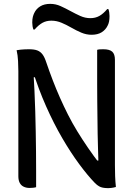

<svg xmlns="http://www.w3.org/2000/svg" viewBox="-20 -964 690 994"><path d="M167 5Q161 7 152 8Q143 9 133 9Q116 9 102.5 2.5Q89 -4 82 -17.5Q75 -31 75 -52Q75 -120 75 -188Q75 -256 75 -324Q75 -392 75 -460Q75 -528 75 -596Q75 -618 73.5 -648Q72 -678 66 -704Q77 -706 87.5 -707Q98 -708 108.5 -708.5Q119 -709 130 -709Q157 -709 173 -703Q189 -697 200 -682.5Q211 -668 220 -640Q236 -593 253.5 -547.5Q271 -502 290.5 -458Q310 -414 332 -370.5Q354 -327 380 -284.5Q406 -242 435.5 -199Q465 -156 499 -112L461 -133H512L490 -109Q489 -150 487.5 -191Q486 -232 485.5 -272.5Q485 -313 484.5 -354.5Q484 -396 483.5 -439.5Q483 -483 483 -530Q483 -575 483 -618.5Q483 -662 483 -706Q489 -708 496.5 -708.5Q504 -709 515 -709Q547 -709 561 -696.5Q575 -684 575 -654Q575 -587 575 -519Q575 -451 575 -383Q575 -315 575 -246.5Q575 -178 575 -109Q575 -81 576 -52.5Q577 -24 580 4Q574 6 568 7Q562 8 555.5 9Q549 10 541 10Q516 10 501.5 4.5Q487 -1 471 -17Q434 -55 390 -114.5Q346 -174 302 -249.5Q258 -325 218.5 -414Q179 -503 149 -600L181 -564H136L153 -595Q156 -545 158.5 -493Q161 -441 162.5 -388Q164 -335 165 -282.5Q166 -230 166.5 -179Q167 -128 167 -80Q167 -58 167 -37Q167 -16 167 5ZM448 -870Q474 -870 494.5 -881.5Q515 -893 535 -917H541Q544 -910 545.5 -900Q547 -890 547 -881Q547 -864 544.5 -852Q542 -840 537 -831Q527 -810 506.5 -797Q486 -784 454 -784Q427 -784 401 -795Q375 -806 350 -820.5Q325 -835 299 -846Q273 -857 246 -857Q220 -857 200 -846Q180 -835 159 -811H153Q150 -819 148.5 -828.5Q147 -838 147 -847Q147 -865 150 -876.5Q153 -888 157 -896Q167 -918 188 -931Q209 -944 240 -944Q268 -944 293.5 -932.5Q319 -921 344.5 -907Q370 -893 395.5 -881.5Q421 -870 448 -870Z"/></svg>

Font: Recursive Casual
Style: Regular
Weight: 400
Version: Version 1.047